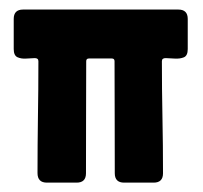

<svg xmlns="http://www.w3.org/2000/svg" viewBox="-20 -390 433 410"><path d="M9.3 -349.6Q9.3 -369.6 29.3 -369.6H360.8Q380.9 -369.6 380.9 -349.6V-285.2Q380.9 -271 372.6 -267.6Q364.3 -264.2 353.3 -264.9Q342.3 -265.6 334 -265.9Q325.7 -266.1 325.7 -259.3Q325.7 -199.7 326.9 -139.6Q328.1 -79.6 328.1 -20Q328.1 0 308.1 0H245.1Q225.1 0 225.1 -20Q225.1 -79.6 224.9 -139.6Q224.6 -199.7 224.6 -259.3Q224.6 -265.1 218.8 -265.1H169.9Q164.1 -265.1 164.1 -259.3Q164.1 -199.7 163.8 -139.6Q163.6 -79.6 163.6 -20Q163.6 0 143.6 0H80.1Q60.1 0 60.1 -20.5Q60.1 -80.1 61 -139.9Q62 -199.7 62 -259.3Q62 -266.1 54 -265.9Q45.9 -265.6 35.6 -264.9Q25.4 -264.2 17.3 -267.8Q9.3 -271.5 9.3 -285.2Z"/></svg>

Font: Belanosima
Style: Regular
Weight: 400
Designer: The DocRepair Project, Santiago Orozco
Foundry: Google
Version: Version 2.000